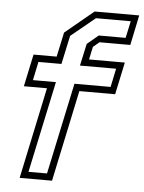

<svg xmlns="http://www.w3.org/2000/svg" viewBox="-53 -793 629 836"><g transform="rotate(5 261.0 -375.0)"><path d="M64.5 0 149 -399H48L78 -540H179L202 -647L326.5 -750H521.5L494 -618.5H359.5L332.5 -596L320.5 -540H477L447 -399H290.5L206 0ZM100.5 -29.5H181.5L266.5 -429H424.5L441.5 -510H283.5L304.5 -606.5L353.5 -647.5H471L487 -721.5H335L229.5 -635L202.5 -510H102L85 -429H185.5Z"/></g></svg>

Font: Tourney Thin Light
Style: Italic
Weight: 300
Italic angle: -12°
Version: Version 1.015